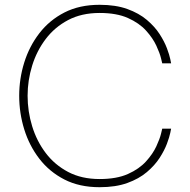

<svg xmlns="http://www.w3.org/2000/svg" viewBox="-20 -770 793 800"><path d="M395 10Q311 10 248.5 -22Q186 -54 144 -108.5Q102 -163 81 -231Q60 -299 60 -371Q60 -442 81 -509.5Q102 -577 144 -631.5Q186 -686 248.5 -718Q311 -750 395 -750Q462 -750 510.5 -732.5Q559 -715 592 -687Q625 -659 645 -628Q665 -597 675.5 -569Q686 -541 689.5 -523.5Q693 -506 693 -506H656Q656 -506 651 -527Q646 -548 631.5 -579.5Q617 -611 588.5 -642.5Q560 -674 513 -695Q466 -716 395 -716Q320 -716 264 -686.5Q208 -657 170.5 -607.5Q133 -558 114 -496.5Q95 -435 95 -371Q95 -306 114 -244Q133 -182 170.5 -132.5Q208 -83 264 -53.5Q320 -24 395 -24Q466 -24 513 -45Q560 -66 588.5 -97.5Q617 -129 631.5 -160.5Q646 -192 651 -213Q656 -234 656 -234H693Q693 -234 689.5 -216.5Q686 -199 675.5 -171Q665 -143 645 -112Q625 -81 592 -53Q559 -25 510.5 -7.5Q462 10 395 10Z"/></svg>

Font: Be Vietnam Pro Thin
Style: Regular
Weight: 100
Designer: Lam Bao, Tony Le, Vietanh Nguyen
Foundry: Yellow Type Foundry
Version: Version 1.002; ttfautohint (v1.8.3)